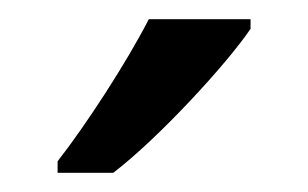

<svg xmlns="http://www.w3.org/2000/svg" viewBox="-20 -786 321 200"><path d="M241 -756V-766H135C112 -721 69 -655 40 -618V-606H98C145 -642 216 -719 241 -756Z"/></svg>

Font: Noto Sans Caucasian Albanian
Style: Regular
Weight: 400
Designer: Monotype Design Team
Foundry: Monotype Imaging Inc.
Version: Version 2.005